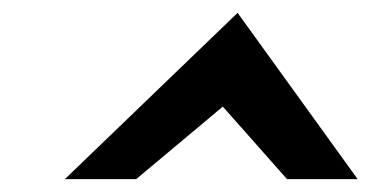

<svg xmlns="http://www.w3.org/2000/svg" viewBox="-20 -776 577 299"><path d="M192 -497 327 -610 427 -497H537L350 -756L81 -497Z"/></svg>

Font: Charger Pro
Style: BlkExtObl
Weight: 900
Designer: Jasper
Foundry: Cannot Into Space Fonts
Version: Version 1.09